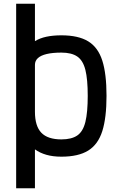

<svg xmlns="http://www.w3.org/2000/svg" viewBox="-20 -820 640 1022"><path d="M66 182V-800H166V-601Q192 -617 227 -624.5Q262 -632 307 -632Q397 -632 449.5 -600Q502 -568 524.5 -497.5Q547 -427 547 -310Q547 -193 524.5 -122Q502 -51 449.5 -18.5Q397 14 307 14Q262 14 227 4Q192 -6 166 -25V182ZM307 -78Q361 -78 391.5 -99Q422 -120 434.5 -171Q447 -222 447 -310Q447 -398 434.5 -448Q422 -498 391.5 -519Q361 -540 307 -540Q260 -540 228.5 -532.5Q197 -525 181.5 -510.5Q166 -496 166 -475V-225Q166 -149 200 -113.5Q234 -78 307 -78Z"/></svg>

Font: Victor Mono
Style: Bold
Weight: 700
Monospace: yes
Designer: Rune Bjørnerås
Version: Version 1.561;gftools[0.9.30]